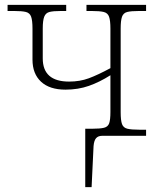

<svg xmlns="http://www.w3.org/2000/svg" viewBox="-20 -556 647 786"><path d="M329 210V-29H358Q390 -29 406 -33Q422 -37 427 -51.5Q432 -66 432 -97V-248Q388 -220 344 -204.5Q300 -189 248 -189Q183 -189 148 -221.5Q113 -254 113 -312V-439Q113 -472 107.5 -487.5Q102 -503 86 -507Q70 -511 38 -511H11V-536H251V-511H229Q198 -511 182.5 -507Q167 -503 161 -487.5Q155 -472 155 -439V-317Q155 -222 263 -222Q307 -222 343.5 -235.5Q380 -249 432 -277V-439Q432 -472 426.5 -487.5Q421 -503 404.5 -507Q388 -511 355 -511H334V-536H578V-511H549Q517 -511 501 -507Q485 -503 479.5 -487.5Q474 -472 474 -439V-97Q474 -63 479.5 -48Q485 -33 501.5 -29Q518 -25 551 -25H578V0H398Q382 0 373.5 9.5Q365 19 363 42L355 210Z"/></svg>

Font: Noto Serif ExtraLight
Style: Regular
Weight: 200
Designer: Monotype Design Team
Foundry: Monotype Imaging Inc.
Version: Version 2.015; ttfautohint (v1.8.4.7-5d5b)